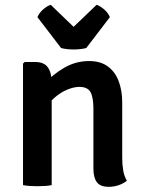

<svg xmlns="http://www.w3.org/2000/svg" viewBox="-20 -752 586 780"><path d="M124 -500Q159.5 -500 174.8 -477.8Q190 -455.5 190 -416V0Q178.5 2.5 163 3.5Q147.5 4.5 132 4.5Q116.5 4.5 101 3.5Q85.5 2.5 73.5 0V-493.5L80 -500ZM476.5 -110.5Q476.5 -83.5 480.5 -59.8Q484.5 -36 495.5 -18Q482.5 -7 463 0Q443.5 7 422 7Q387.5 7 373.5 -11.8Q359.5 -30.5 359.5 -67V-310.5Q359.5 -356 347.8 -377.5Q336 -399 302.5 -399Q280 -399 253 -387.8Q226 -376.5 201.5 -355.2Q177 -334 161 -303.5V-413Q195 -450 241.5 -477Q288 -504 342 -504Q388.5 -504 418.2 -482Q448 -460 462.2 -422Q476.5 -384 476.5 -336.5ZM228 -557 132 -682.5Q140 -701 156.5 -714.8Q173 -728.5 186 -732.5L279 -643L372.5 -732.5Q385.5 -728.5 402 -714.8Q418.5 -701 426.5 -682.5L330.5 -557Q320 -554 306.5 -552.5Q293 -551 279 -551Q265.5 -551 252 -552.5Q238.5 -554 228 -557Z"/></svg>

Font: Signika Medium
Style: Regular
Weight: 500
Designer: Anna Giedry
Foundry: Anna Giedry
Version: Version 2.000